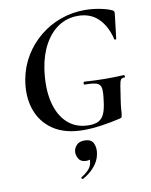

<svg xmlns="http://www.w3.org/2000/svg" viewBox="-98 -707 828 1054"><g transform="rotate(-10 316.5 -180.0)"><path d="M330 12Q226 12 160.5 -32Q95 -76 69.5 -151Q44 -226 61 -319Q74 -389 109.5 -447Q145 -505 197 -547.5Q249 -590 313 -613Q377 -636 447 -636Q491 -636 533.5 -627.5Q576 -619 599 -607Q606 -603 607 -599Q608 -595 607 -584L591 -450Q590 -447 585.5 -447Q581 -447 580 -450Q563 -524 519 -567.5Q475 -611 405 -611Q345 -611 297.5 -580Q250 -549 218 -491.5Q186 -434 174 -356Q159 -251 177.5 -173Q196 -95 243.5 -52Q291 -9 363 -9Q395 -9 415.5 -19.5Q436 -30 447.5 -55.5Q459 -81 464 -126Q471 -174 467.5 -196.5Q464 -219 443.5 -226Q423 -233 377 -233Q372 -233 372.5 -241Q373 -249 377 -249Q438 -245 489.5 -244.5Q541 -244 598 -247Q601 -247 602 -240Q603 -233 598 -233Q585 -234 579 -226.5Q573 -219 569 -194Q565 -169 557 -116Q552 -83 551 -67Q550 -51 549.5 -43.5Q549 -36 547 -28Q546 -22 544 -20Q542 -18 536 -16Q485 -4 431 4Q377 12 330 12ZM279 275Q275 277 271.5 272.5Q268 268 272 265Q295 251 311 234.5Q327 218 331 198Q336 177 330.5 167Q325 157 317 156L350 137Q351 159 342.5 170Q334 181 314 181Q283 181 270.5 159Q258 137 262 115Q266 96 280.5 82.5Q295 69 322 69Q360 69 372 95Q384 121 377 156Q370 193 343 224Q316 255 279 275Z"/></g></svg>

Font: Cormorant Infant Light
Style: Italic
Weight: 300
Italic angle: -10°
Designer: Christian Thalmann (Catharsis Fonts)
Foundry: Catharsis Fonts
Version: Version 4.001